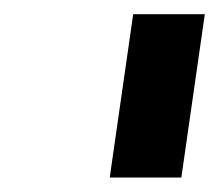

<svg xmlns="http://www.w3.org/2000/svg" viewBox="-20 -750 308 270"><path d="M235 -500.3 268 -730H167.3L134.3 -500.3Z"/></svg>

Font: Secuela ExtLt
Style: Italic
Weight: 200
Italic angle: -8°
Designer: Fernando Haro
Foundry: deFharo
Version: Version 1.704